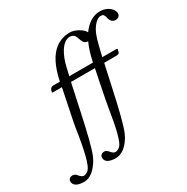

<svg xmlns="http://www.w3.org/2000/svg" viewBox="-289 -880 1258 1294"><g transform="rotate(-30 339.5 -233.5)"><path d="M494.1 -569.8H493.2Q464.4 -569.8 453.1 -602.1Q440.9 -637.2 437 -641.6Q424.3 -657.2 401.9 -658.2Q358.9 -658.2 322.8 -601.1Q296.4 -558.6 280.8 -493.2L266.1 -429.2H450.2Q467.8 -514.2 494.1 -569.8ZM515.1 -390.1 511.2 -373Q499.5 -320.8 477.5 -219.7Q425.8 23.9 396.5 91.3Q389.6 107.4 382.8 119.1Q330.1 205.6 262.2 206.1Q183.1 205.1 182.1 157.2Q182.1 139.6 199.2 131.3Q207 127.9 215.8 127.9Q231.9 127.9 248 147.9L249 148.9Q264.6 168.5 280.8 168.9Q301.3 168 318.8 150.9Q353 115.7 387.2 -106Q394 -149.9 419.9 -277.8L442.9 -390.1H256.8L252.9 -373Q238.8 -311 214.4 -194.3Q163.1 48.3 135.3 115.2Q129.4 128.9 124 139.2Q67.9 237.3 -2 237.8Q-82 236.8 -83 188Q-83 171.4 -65.9 163.1Q-58.1 160.2 -48.8 160.2Q-29.3 161.1 -16.1 180.2Q1.5 200.7 17.1 201.2Q37.1 199.7 55.2 182.1Q92.3 144 129.9 -111.8Q133.3 -135.3 162.6 -275.4Q163.1 -277.3 163.1 -277.8L186 -390.1H115.2Q110.8 -391.1 109.9 -392.1Q109.9 -396.5 113.8 -409.2Q120.6 -428.2 142.1 -429.2H192.9Q225.1 -587.4 302.7 -646.5Q351.6 -682.6 414.1 -683.1Q452.1 -683.1 493.2 -655.3Q515.6 -639.2 523.9 -622.1Q583.5 -703.6 659.2 -705.1Q716.8 -705.1 748 -668Q761.7 -650.9 762.2 -632.8Q762.2 -611.3 741.2 -603.5Q733.9 -601.1 727.1 -601.1Q694.8 -601.1 684.1 -639.6Q683.1 -643.6 682.1 -647.9Q676.3 -670.9 665 -674.3Q658.7 -675.8 650.9 -675.8Q625 -675.8 595.2 -638.7Q579.1 -618.2 567.9 -591.8Q551.8 -551.8 538.1 -493.2L522.9 -429.2H632.8Q639.2 -427.7 640.1 -423.8L634.8 -401.9Q630.9 -390.6 607.9 -390.1Z"/></g></svg>

Font: Linux Libertine Capitals O
Style: Bold Italic Samll Caps
Weight: 400
Italic angle: -12°
Designer: Philipp H. Poll
Foundry: Philipp H. Poll
Version: Version 5.0.4